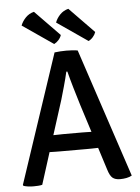

<svg xmlns="http://www.w3.org/2000/svg" viewBox="-60 -951 732 1004"><g transform="rotate(-5 306.0 -448.5)"><path d="M232 -165Q226.5 -165 206.8 -165.2Q187 -165.5 174 -166L121 1Q111 3.5 99 4.2Q87 5 75 5Q45.5 5 23 -2L20 -7L245.5 -683Q258 -685 276 -686Q294 -687 307.5 -687Q320 -687 338 -686Q356 -685 367 -682.5L591.5 -6.5Q580 0.5 563.2 3.8Q546.5 7 529.5 7Q504 7 490 -4.5Q476 -16 466 -49.5L429 -166Q416 -165.5 395.5 -165.2Q375 -165 369.5 -165ZM259 -433 201.5 -252.5Q213 -252.5 229.8 -253Q246.5 -253.5 252.5 -253.5H352Q357.5 -253.5 373.2 -253.2Q389 -253 401.5 -252.5L355.5 -397Q342 -440.5 327.8 -489.2Q313.5 -538 303.5 -577.5H298Q290.5 -544 278.8 -502.2Q267 -460.5 259 -433ZM156.5 -904 286 -771Q282 -757.5 271 -745.2Q260 -733 247.5 -727L86 -838Q94.5 -860 112.5 -878.8Q130.5 -897.5 156.5 -904ZM337 -904 466.5 -771Q462.5 -758 451.8 -745.5Q441 -733 428 -727L267 -838Q275 -860 293 -878.8Q311 -897.5 337 -904Z"/></g></svg>

Font: Signika SC
Style: Regular
Weight: 400
Designer: Anna Giedryś
Foundry: Anna Giedryś
Version: Version 2.000; ttfautohint (v1.8.3) -l 8 -r 50 -G 200 -x 9 -